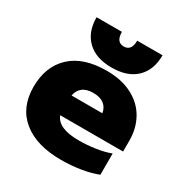

<svg xmlns="http://www.w3.org/2000/svg" viewBox="-167 -834 934 978"><g transform="rotate(30 300.0 -345.0)"><path d="M121 -705H270Q270 -645 315 -645Q360 -645 360 -705H509Q509 -619 458.5 -570Q408 -521 315 -521Q222 -521 171.5 -570Q121 -619 121 -705ZM20 -238Q20 -357 93 -426Q166 -495 303 -495Q391 -495 453.5 -462.5Q516 -430 548 -373Q580 -316 580 -245V-180H210Q234 -116 355 -116Q403 -116 453.5 -123.5Q504 -131 539 -145V-20Q501 -4 444 5.5Q387 15 327 15Q182 15 101 -51Q20 -117 20 -238ZM391 -296Q386 -328 363 -345.5Q340 -363 300 -363Q260 -363 237.5 -345Q215 -327 210 -296Z"/></g></svg>

Font: Prompt ExtraBold
Style: Regular
Weight: 800
Designer: Katatrad Team
Foundry: CadsonDemak
Version: Version 1.001